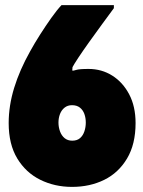

<svg xmlns="http://www.w3.org/2000/svg" viewBox="-20 -732 561 752"><path d="M14 -250Q14 -167 47.5 -111.5Q81 -56 137.5 -28Q194 0 262 0Q332 0 388 -27.5Q444 -55 477.5 -111Q511 -167 511 -250Q511 -315 486 -362.5Q461 -410 419.5 -436Q378 -462 327 -462Q290 -462 278 -458Q266 -454 263 -456L264 -469Q269 -479 286.5 -505.5Q304 -532 329 -567Q354 -602 380 -637.5Q406 -673 426 -700V-712H221Q203 -693 181 -662Q159 -631 137 -596.5Q115 -562 98 -531Q57 -458 35.5 -388Q14 -318 14 -250ZM209 -252Q209 -270 215 -285.5Q221 -301 233 -310.5Q245 -320 262 -320Q281 -320 293 -310.5Q305 -301 310.5 -285.5Q316 -270 316 -252Q316 -234 310.5 -217.5Q305 -201 293.5 -191Q282 -181 263 -181Q245 -181 233 -191Q221 -201 215 -217.5Q209 -234 209 -252Z"/></svg>

Font: Phudu Light Black
Style: Regular
Weight: 900
Version: Version 1.005;gftools[0.9.23]